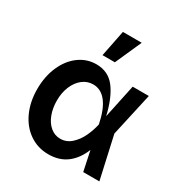

<svg xmlns="http://www.w3.org/2000/svg" viewBox="-182 -916 1006 1061"><g transform="rotate(30 320.5 -385.0)"><path d="M44 -270.6Q44 -351.9 72.4 -416.2Q100.9 -480.5 150 -516.5Q199.2 -552.6 259.6 -552.6Q335.9 -552.6 380.1 -494.7Q424.4 -436.8 448.9 -331L494.3 -545.5H597.3L536.2 -270.6L596.6 0H493.6L467 -126.1Q441.4 -61.4 394 -24.9Q346.6 11.7 275.6 11.4Q208.1 11 155.4 -25.4Q102.6 -61.8 73.3 -125.9Q44 -190 44 -270.6ZM436.8 -271.3Q419.4 -358.3 384.9 -402.9Q350.5 -447.4 300.1 -447.4Q263.1 -447.4 233.3 -424.2Q203.5 -400.9 186.6 -360.6Q169.7 -320.3 169.7 -270.6Q169.7 -221.6 184.8 -181.8Q199.9 -142 227.5 -119Q255 -95.9 290.5 -95.9Q330.3 -95.9 360.6 -123.4Q391 -150.9 409.6 -191.1Q428.3 -231.2 436.8 -271.3ZM341.6 -612.9H262.8L296.2 -780.5H416.2Z"/></g></svg>

Font: Riot Sans
Style: Bold
Weight: 600
Designer: Rasmus Andersson
Foundry: rsms
Version: Version 4.001